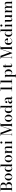

<svg xmlns="http://www.w3.org/2000/svg" viewBox="5654 -6452 1048 12397"><g transform="rotate(-90 6178.5 -254.0)"><path d="M28.5 0V-19.5H337Q379.5 -19.5 414.5 -42.2Q449.5 -65 470.5 -107.8Q491.5 -150.5 491.5 -210Q491.5 -269.5 470.5 -305.8Q449.5 -342 414.5 -358.8Q379.5 -375.5 337 -375.5H220V-388H353Q426 -388 486 -370.5Q546 -353 582.2 -313.2Q618.5 -273.5 618.5 -207Q618.5 -95.5 547.8 -47.8Q477 0 353 0ZM119 -8V-742H231V-8ZM220 -382V-395H327Q364.5 -395 397.5 -410.2Q430.5 -425.5 451.2 -460.2Q472 -495 472 -554.5Q472 -614 451.2 -653Q430.5 -692 397.5 -711.2Q364.5 -730.5 327 -730.5H28.5V-750H333Q449.5 -750 519 -706.2Q588.5 -662.5 588.5 -565Q588.5 -468.5 522.8 -425.2Q457 -382 333 -382Z M953 10Q881 10 828.5 -23Q776 -56 747.5 -110.5Q719 -165 719 -230Q719 -295 747.5 -349.5Q776 -404 828.5 -436.8Q881 -469.5 953 -469.5Q1024.5 -469.5 1076.8 -436.8Q1129 -404 1157.2 -349.5Q1185.5 -295 1185.5 -230Q1185.5 -165 1157.2 -110.5Q1129 -56 1076.8 -23Q1024.5 10 953 10ZM953 -9.5Q989 -9.5 1012.5 -29.5Q1036 -49.5 1048.5 -82Q1061 -114.5 1065.8 -153.5Q1070.5 -192.5 1070.5 -230Q1070.5 -268 1065.8 -306.8Q1061 -345.5 1048.5 -378Q1036 -410.5 1012.5 -430.5Q989 -450.5 953 -450.5Q916 -450.5 892.8 -430.5Q869.5 -410.5 857 -378Q844.5 -345.5 839.8 -306.8Q835 -268 835 -230Q835 -192.5 839.8 -153.5Q844.5 -114.5 857 -82Q869.5 -49.5 892.8 -29.5Q916 -9.5 953 -9.5Z M1488.5 9.5Q1435.5 9.5 1388.5 -19Q1341.5 -47.5 1311.5 -101Q1281.5 -154.5 1281.5 -229.5Q1281.5 -304.5 1311.5 -358.2Q1341.5 -412 1388.5 -440.8Q1435.5 -469.5 1488.5 -469.5Q1549.5 -469.5 1590.2 -428Q1631 -386.5 1647.5 -316V-730.5H1581.5V-750H1752V-19.5H1817.5V0H1647.5V-143Q1631 -72.5 1590.2 -31.5Q1549.5 9.5 1488.5 9.5ZM1510.5 -19Q1546 -19 1577.2 -43.5Q1608.5 -68 1628 -115Q1647.5 -162 1647.5 -229.5Q1647.5 -297 1628 -344.2Q1608.5 -391.5 1577.2 -416.2Q1546 -441 1510.5 -441Q1475 -441 1450.2 -416.5Q1425.5 -392 1413 -344.8Q1400.5 -297.5 1400.5 -229.5Q1400.5 -161.5 1413 -114.5Q1425.5 -67.5 1450.2 -43.2Q1475 -19 1510.5 -19Z M2132.5 10Q2060.5 10 2008 -23Q1955.5 -56 1927 -110.5Q1898.5 -165 1898.5 -230Q1898.5 -295 1927 -349.5Q1955.5 -404 2008 -436.8Q2060.5 -469.5 2132.5 -469.5Q2204 -469.5 2256.2 -436.8Q2308.5 -404 2336.8 -349.5Q2365 -295 2365 -230Q2365 -165 2336.8 -110.5Q2308.5 -56 2256.2 -23Q2204 10 2132.5 10ZM2132.5 -9.5Q2168.5 -9.5 2192 -29.5Q2215.5 -49.5 2228 -82Q2240.5 -114.5 2245.2 -153.5Q2250 -192.5 2250 -230Q2250 -268 2245.2 -306.8Q2240.5 -345.5 2228 -378Q2215.5 -410.5 2192 -430.5Q2168.5 -450.5 2132.5 -450.5Q2095.5 -450.5 2072.2 -430.5Q2049 -410.5 2036.5 -378Q2024 -345.5 2019.2 -306.8Q2014.5 -268 2014.5 -230Q2014.5 -192.5 2019.2 -153.5Q2024 -114.5 2036.5 -82Q2049 -49.5 2072.2 -29.5Q2095.5 -9.5 2132.5 -9.5Z M2614 -460V-19.5H2675V0H2446V-19.5H2512.5V-440.5H2446V-460ZM2919 -319.5V-19.5H2985.5V0H2755.5V-19.5H2817V-305Q2817 -347 2813.2 -377.2Q2809.5 -407.5 2797.2 -423.8Q2785 -440 2759.5 -440Q2722.5 -440 2695 -419Q2667.5 -398 2649.8 -365Q2632 -332 2623 -294.5Q2614 -257 2614 -224L2601 -222Q2601 -256 2609.5 -298.2Q2618 -340.5 2638.5 -379.8Q2659 -419 2693.8 -444.2Q2728.5 -469.5 2781.5 -469.5Q2839 -469.5 2868.5 -450Q2898 -430.5 2908.5 -396.8Q2919 -363 2919 -319.5Z M3174 -623.5Q3145.5 -623.5 3126.2 -643.2Q3107 -663 3107 -691Q3107 -718.5 3126.2 -738.2Q3145.5 -758 3174 -758Q3201.5 -758 3221.2 -738.2Q3241 -718.5 3241 -691Q3241 -663 3221.5 -643.2Q3202 -623.5 3174 -623.5ZM3225.5 -460V-19.5H3291.5V0H3055.5V-19.5H3121.5V-440.5H3055.5V-460Z M3970.5 10 3692.5 -750H3805L4027.5 -149L4235.5 -750H4257L3994.5 10ZM3702.5 -750V-19.5H3776.5V0H3611V-19.5H3682V-730.5H3605.5V-750ZM4433 -750V-730.5H4363V-19.5H4433V0H4171V-19.5H4251.5V-750Z M4743.5 10Q4671.5 10 4619 -23Q4566.5 -56 4538 -110.5Q4509.5 -165 4509.5 -230Q4509.5 -295 4538 -349.5Q4566.5 -404 4619 -436.8Q4671.5 -469.5 4743.5 -469.5Q4815 -469.5 4867.2 -436.8Q4919.5 -404 4947.8 -349.5Q4976 -295 4976 -230Q4976 -165 4947.8 -110.5Q4919.5 -56 4867.2 -23Q4815 10 4743.5 10ZM4743.5 -9.5Q4779.5 -9.5 4803 -29.5Q4826.5 -49.5 4839 -82Q4851.5 -114.5 4856.2 -153.5Q4861 -192.5 4861 -230Q4861 -268 4856.2 -306.8Q4851.5 -345.5 4839 -378Q4826.5 -410.5 4803 -430.5Q4779.5 -450.5 4743.5 -450.5Q4706.5 -450.5 4683.2 -430.5Q4660 -410.5 4647.5 -378Q4635 -345.5 4630.2 -306.8Q4625.5 -268 4625.5 -230Q4625.5 -192.5 4630.2 -153.5Q4635 -114.5 4647.5 -82Q4660 -49.5 4683.2 -29.5Q4706.5 -9.5 4743.5 -9.5Z M5279 9.5Q5226 9.5 5179 -19Q5132 -47.5 5102 -101Q5072 -154.5 5072 -229.5Q5072 -304.5 5102 -358.2Q5132 -412 5179 -440.8Q5226 -469.5 5279 -469.5Q5340 -469.5 5380.8 -428Q5421.5 -386.5 5438 -316V-730.5H5372V-750H5542.5V-19.5H5608V0H5438V-143Q5421.5 -72.5 5380.8 -31.5Q5340 9.5 5279 9.5ZM5301 -19Q5336.5 -19 5367.8 -43.5Q5399 -68 5418.5 -115Q5438 -162 5438 -229.5Q5438 -297 5418.5 -344.2Q5399 -391.5 5367.8 -416.2Q5336.5 -441 5301 -441Q5265.5 -441 5240.8 -416.5Q5216 -392 5203.5 -344.8Q5191 -297.5 5191 -229.5Q5191 -161.5 5203.5 -114.5Q5216 -67.5 5240.8 -43.2Q5265.5 -19 5301 -19Z M6069.5 10Q6043.5 10 6022 1.5Q6000.5 -7 5988 -26.5Q5975.5 -46 5975.5 -78V-304.5Q5975.5 -340.5 5969 -373.5Q5962.5 -406.5 5943 -427.5Q5923.5 -448.5 5883.5 -448.5Q5861.5 -448.5 5837.2 -443.5Q5813 -438.5 5792 -428.2Q5771 -418 5757.8 -402.2Q5744.5 -386.5 5744.5 -364.5H5721Q5721 -391.5 5739.8 -407.8Q5758.5 -424 5781.5 -424Q5806 -424 5825.8 -409Q5845.5 -394 5845.5 -366.5Q5845.5 -335 5825.2 -320.2Q5805 -305.5 5781.5 -305.5Q5755.5 -305.5 5737.8 -320.8Q5720 -336 5720 -364.5Q5720 -389.5 5735.5 -408.5Q5751 -427.5 5777.2 -440.8Q5803.5 -454 5836.2 -461Q5869 -468 5903 -468Q5974 -468 6011.5 -444.8Q6049 -421.5 6063 -384.2Q6077 -347 6077 -304.5V-60Q6077 -43.5 6083 -32Q6089 -20.5 6107.5 -20.5Q6120.5 -20.5 6136.8 -31Q6153 -41.5 6162 -59L6172 -42.5Q6158.5 -19 6132.2 -4.5Q6106 10 6069.5 10ZM5827.5 10Q5762.5 10 5723.8 -23.2Q5685 -56.5 5685 -113.5Q5685 -180.5 5742.8 -218.8Q5800.5 -257 5907 -257H6022V-240H5916Q5873.5 -240 5847.8 -221.8Q5822 -203.5 5810 -176.8Q5798 -150 5798 -123Q5798 -98.5 5805.2 -76.5Q5812.5 -54.5 5828 -40.2Q5843.5 -26 5868.5 -26Q5894 -26 5918.5 -43.5Q5943 -61 5959.2 -95.5Q5975.5 -130 5975.5 -182.5H5987Q5987 -125.5 5968.2 -82Q5949.5 -38.5 5914 -14.2Q5878.5 10 5827.5 10Z M6609.5 -5.5V-730.5H6497V-750H6722V-5.5ZM6480 0V-19.5H6832V0Z M7060.5 -5.5V-730.5H6948V-750H7173V-5.5ZM6931 0V-19.5H7283V0Z M7365 250V230.5H7431.5V-440.5H7365V-460H7535V-316Q7551.5 -387 7592.8 -428Q7634 -469 7694.5 -469Q7747.5 -469 7794.8 -440.5Q7842 -412 7871.5 -358.5Q7901 -305 7901 -230Q7901 -155 7871.5 -101.2Q7842 -47.5 7794.8 -18.8Q7747.5 10 7694.5 10Q7634 10 7592.8 -31.5Q7551.5 -73 7535 -143.5V230.5H7600.5V250ZM7672 -18.5Q7707.5 -18.5 7732.5 -43Q7757.5 -67.5 7770.2 -114.8Q7783 -162 7783 -230Q7783 -298 7770.2 -345Q7757.5 -392 7732.5 -416.2Q7707.5 -440.5 7672 -440.5Q7637 -440.5 7605.5 -416Q7574 -391.5 7554.5 -344.5Q7535 -297.5 7535 -230Q7535 -162.5 7554.5 -115.2Q7574 -68 7605.5 -43.2Q7637 -18.5 7672 -18.5Z M8143 7Q8100 7 8078 -10.8Q8056 -28.5 8048 -55.8Q8040 -83 8040 -113V-560Q8065.5 -560 8095.5 -569Q8125.5 -578 8143.5 -590V-91.5Q8143.5 -54 8152.8 -40.8Q8162 -27.5 8183 -27.5Q8206 -27.5 8227.8 -47.8Q8249.5 -68 8263.5 -96L8280 -86Q8260.5 -44.5 8227.8 -18.8Q8195 7 8143 7ZM7972 -440.5V-460H8250.5V-440.5Z M8937.5 10 8659.5 -750H8772L8994.5 -149L9202.5 -750H9224L8961.5 10ZM8669.5 -750V-19.5H8743.5V0H8578V-19.5H8649V-730.5H8572.5V-750ZM9400 -750V-730.5H9330V-19.5H9400V0H9138V-19.5H9218.5V-750Z M9708 10Q9642.5 10 9590.2 -18.5Q9538 -47 9507.2 -100.8Q9476.5 -154.5 9476.5 -230Q9476.5 -305.5 9505.5 -359.2Q9534.5 -413 9585.5 -441.2Q9636.5 -469.5 9702.5 -469.5Q9775 -469.5 9819.5 -440.5Q9864 -411.5 9884.2 -364.2Q9904.5 -317 9904.5 -262.5H9544V-282H9787Q9787 -308.5 9784.2 -337.8Q9781.5 -367 9773.2 -392.5Q9765 -418 9748.2 -434.2Q9731.5 -450.5 9702.5 -450.5Q9669.5 -450.5 9648.2 -432.8Q9627 -415 9615 -384.5Q9603 -354 9598.5 -315Q9594 -276 9594 -233Q9594 -188.5 9599.5 -148.5Q9605 -108.5 9618.8 -78Q9632.5 -47.5 9656.8 -29.8Q9681 -12 9718.5 -12Q9784.5 -12 9827.5 -46Q9870.5 -80 9889 -132.5H9911.5Q9892 -71 9842 -30.5Q9792 10 9708 10Z M10209.5 9.5Q10156.5 9.5 10109.5 -19Q10062.5 -47.5 10032.5 -101Q10002.5 -154.5 10002.5 -229.5Q10002.5 -304.5 10032.5 -358.2Q10062.5 -412 10109.5 -440.8Q10156.5 -469.5 10209.5 -469.5Q10270.5 -469.5 10311.2 -428Q10352 -386.5 10368.5 -316V-730.5H10302.5V-750H10473V-19.5H10538.5V0H10368.5V-143Q10352 -72.5 10311.2 -31.5Q10270.5 9.5 10209.5 9.5ZM10231.5 -19Q10267 -19 10298.2 -43.5Q10329.5 -68 10349 -115Q10368.5 -162 10368.5 -229.5Q10368.5 -297 10349 -344.2Q10329.5 -391.5 10298.2 -416.2Q10267 -441 10231.5 -441Q10196 -441 10171.2 -416.5Q10146.5 -392 10134 -344.8Q10121.5 -297.5 10121.5 -229.5Q10121.5 -161.5 10134 -114.5Q10146.5 -67.5 10171.2 -43.2Q10196 -19 10231.5 -19Z M10728 -623.5Q10699.5 -623.5 10680.2 -643.2Q10661 -663 10661 -691Q10661 -718.5 10680.2 -738.2Q10699.5 -758 10728 -758Q10755.5 -758 10775.2 -738.2Q10795 -718.5 10795 -691Q10795 -663 10775.5 -643.2Q10756 -623.5 10728 -623.5ZM10779.5 -460V-19.5H10845.5V0H10609.5V-19.5H10675.5V-440.5H10609.5V-460Z M11119.5 10Q11061.5 10 11031.5 -9.8Q11001.5 -29.5 10991 -63.5Q10980.5 -97.5 10980.5 -141V-440.5H10914V-460H11084V-155Q11084 -113 11087.8 -82.8Q11091.5 -52.5 11103.8 -36.2Q11116 -20 11142 -20Q11179 -20 11206 -41Q11233 -62 11250.5 -95Q11268 -128 11276.5 -165.5Q11285 -203 11285 -236L11297 -238Q11297 -204 11289.2 -161.8Q11281.5 -119.5 11262 -80.2Q11242.5 -41 11208 -15.5Q11173.5 10 11119.5 10ZM11285 0V-440.5H11216V-460H11389.5V-19.5H11455V0Z M11688.5 -460V-19.5H11749V0H11520.5V-19.5H11587V-440.5H11520.5V-460ZM11973.5 -319.5V-19.5H12034.5V0H11811V-19.5H11871.5V-308Q11871.5 -350 11868.2 -379.8Q11865 -409.5 11853.5 -425Q11842 -440.5 11818.5 -440.5Q11786 -440.5 11761.5 -419.2Q11737 -398 11721 -365Q11705 -332 11696.8 -295.2Q11688.5 -258.5 11688.5 -227L11677.5 -225Q11677.5 -259 11685.2 -300.8Q11693 -342.5 11712.2 -381.2Q11731.5 -420 11764.2 -444.8Q11797 -469.5 11846.5 -469.5Q11896 -469.5 11923.8 -450Q11951.5 -430.5 11962.5 -396.8Q11973.5 -363 11973.5 -319.5ZM12258 -319.5V-19.5H12324.5V0H12095.5V-19.5H12156.5V-308Q12156.5 -350 12152.2 -379.8Q12148 -409.5 12135.8 -425Q12123.5 -440.5 12099 -440.5Q12066 -440.5 12042.2 -419.2Q12018.5 -398 12003.2 -365Q11988 -332 11980.8 -295.2Q11973.5 -258.5 11973.5 -227L11961 -225Q11961 -259 11968 -300.8Q11975 -342.5 11993.2 -381.2Q12011.5 -420 12044 -444.8Q12076.5 -469.5 12127.5 -469.5Q12176.5 -469.5 12205.2 -450Q12234 -430.5 12246 -396.8Q12258 -363 12258 -319.5Z"/></g></svg>

Font: Bodoni Moda 11pt Medium
Style: Regular
Weight: 500
Designer: Owen Earl
Foundry: indestructible type
Version: Version 2.004